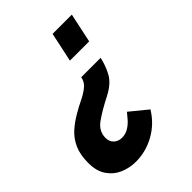

<svg xmlns="http://www.w3.org/2000/svg" viewBox="-246 -609 924 924"><g transform="rotate(-45 216.0 -146.5)"><path d="M411 -506 379 -356H248L280 -506ZM362 -261Q352 -215 330.5 -176.5Q309 -138 253 -109Q186 -75 146 -46Q106 -17 106 28Q106 54 122.5 69Q139 84 163 84Q187 84 207 72Q227 60 242 43Q257 26 268 12L356 84Q319 145 258 179Q197 213 129 213Q87 213 49 197Q11 181 -13.5 146Q-38 111 -38 55Q-38 -1 -21 -39Q-4 -77 24.5 -103Q53 -129 89 -150Q119 -168 149.5 -182.5Q180 -197 202.5 -215Q225 -233 230 -261Z"/></g></svg>

Font: Raleway ExtraBold
Style: Italic
Weight: 800
Italic angle: -12°
Designer: Matt McInerney, Pablo Impallari, Rodrigo Fuenzalida
Foundry: Matt McInerney, Pablo Impallari, Rodrigo Fuenzalida
Version: Version 4.026